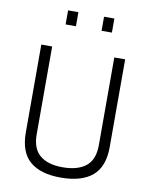

<svg xmlns="http://www.w3.org/2000/svg" viewBox="-98 -981 839 1062"><g transform="rotate(10 321.5 -450.0)"><path d="M145 -204Q145 -123 190 -86Q235 -49 316 -49Q402 -49 448 -86Q494 -123 494 -204V-697H555V-204Q555 -94 494.5 -42.5Q434 9 316 9Q203 9 143.5 -42Q84 -93 84 -204V-697H145ZM197 -909H255V-830H197ZM399 -909H457V-830H399Z"/></g></svg>

Font: Panefresco 250wt
Style: Regular
Weight: 300
Version: Version 1.000